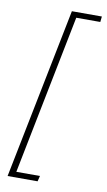

<svg xmlns="http://www.w3.org/2000/svg" viewBox="-95 -754 529 952"><g transform="rotate(10 169.0 -278.0)"><path d="M15 152 187 -708H338L335 -680H214L54 124H173L166 152Z"/></g></svg>

Font: Source Sans 3 Light
Style: Italic
Weight: 300
Italic angle: -11°
Designer: Paul D. Hunt
Foundry: Adobe
Version: Version 3.046;hotconv 1.0.118;makeotfexe 2.5.65603